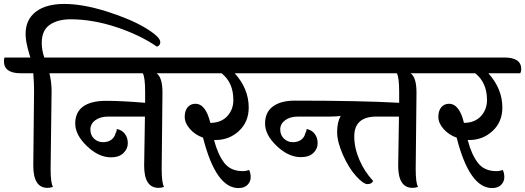

<svg xmlns="http://www.w3.org/2000/svg" viewBox="-78 -948 2667 975"><path d="M91 -107 95 -489Q95 -526 91 -576H27Q-58 -576 -58 -637Q-58 -650 -55 -656H76Q73 -667 67.5 -685.5Q62 -704 60 -715Q52 -748 52 -776Q52 -848 103.5 -888Q155 -928 248.5 -928Q342 -928 463 -890Q584 -852 660 -806.5Q736 -761 736 -734Q736 -717 719 -711Q632 -771 512 -810.5Q392 -850 280 -850Q215 -850 174.5 -822Q134 -794 134 -730Q134 -693 147 -656H232Q318 -656 318 -597Q318 -584 314 -576H173Q184 -530 184 -488L179 -91Q179 -19 191 1Q178 6 163 6Q91 6 91 -107Z M654 -107 658 -356H471Q431 -356 406 -337.5Q381 -319 381 -290Q381 -261 400 -243.5Q419 -226 445 -226Q471 -226 487.5 -238.5Q504 -251 508 -270Q515 -281 515 -293Q541 -288 556 -268.5Q571 -249 571 -220.5Q571 -192 548.5 -170.5Q526 -149 486 -149Q423 -149 363.5 -206Q304 -263 304 -320.5Q304 -378 344 -407Q384 -436 461.5 -436Q539 -436 659 -426V-481Q659 -556 647 -576H309Q223 -576 223 -637Q223 -648 227 -656H796Q882 -656 882 -597Q882 -586 877 -576H717Q747 -555 747 -478L743 -91Q743 -19 755 1Q743 6 727 6Q654 6 654 -107Z M1195 -656Q1281 -656 1281 -597Q1281 -586 1276 -576H1114Q1185 -497 1185 -402Q1185 -329 1135.5 -283Q1086 -237 1017 -237H1009Q1028 -164 1060.5 -121.5Q1093 -79 1154 -79Q1172 -79 1187 -85Q1195 -70 1195 -48Q1195 -26 1179 -9.5Q1163 7 1133 7Q1018 7 953 -249Q913 -263 886.5 -293Q860 -323 860 -354.5Q860 -386 875 -403.5Q890 -421 914 -421Q967 -421 990 -324H992Q1046 -325 1076.5 -358.5Q1107 -392 1107 -440Q1107 -529 1047 -576H870Q785 -576 785 -637Q785 -650 788 -656Z M1944 -107 1948 -356H1834Q1721 -356 1721 -255Q1721 -197 1747 -136.5Q1773 -76 1817 -29Q1809 -13 1788 -13Q1767 -13 1730 -54Q1693 -95 1663.5 -161.5Q1634 -228 1634 -277.5Q1634 -327 1652 -360Q1633 -356 1596 -356H1435Q1395 -356 1370 -337.5Q1345 -319 1345 -290.5Q1345 -262 1364 -244Q1383 -226 1409 -226Q1435 -226 1451.5 -238.5Q1468 -251 1472 -270Q1479 -283 1479 -293Q1505 -288 1520 -268.5Q1535 -249 1535 -220.5Q1535 -192 1513 -171Q1491 -150 1450 -150Q1387 -150 1327.5 -206.5Q1268 -263 1268 -320.5Q1268 -378 1308 -407.5Q1348 -437 1419 -437Q1751 -437 1949 -426V-481Q1949 -556 1937 -576H1273Q1187 -576 1187 -637Q1187 -648 1191 -656H2084Q2170 -656 2170 -597Q2170 -586 2165 -576H2007Q2037 -555 2037 -478L2033 -91Q2033 -17 2045 1Q2032 6 2017 6Q1944 6 1944 -107Z M2483 -656Q2569 -656 2569 -597Q2569 -586 2564 -576H2402Q2473 -497 2473 -402Q2473 -329 2423.5 -283Q2374 -237 2305 -237H2297Q2316 -164 2348.5 -121.5Q2381 -79 2442 -79Q2460 -79 2475 -85Q2483 -70 2483 -48Q2483 -26 2467 -9.5Q2451 7 2421 7Q2306 7 2241 -249Q2201 -263 2174.5 -293Q2148 -323 2148 -354.5Q2148 -386 2163 -403.5Q2178 -421 2202 -421Q2255 -421 2278 -324H2280Q2334 -325 2364.5 -358.5Q2395 -392 2395 -440Q2395 -529 2335 -576H2158Q2073 -576 2073 -637Q2073 -650 2076 -656Z"/></svg>

Font: Laila Medium
Style: Regular
Weight: 500
Designer: Hitesh Malaviya
Foundry: Indian Type Foundry
Version: Version 1.302;PS 1.0;hotconv 1.0.78;makeotf.lib2.5.61930; tt